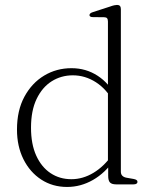

<svg xmlns="http://www.w3.org/2000/svg" viewBox="-20 -749 618 780"><path d="M419.5 -78.5 418.5 -83.5V-661.5Q418.5 -670.5 415 -674.8Q411.5 -679 403 -679L357.5 -679.5Q350 -679.5 346.8 -681.8Q343.5 -684 343.5 -687.5Q343.5 -691.5 346.8 -694.5Q350 -697.5 358 -700L426 -722Q437 -726 444 -727.5Q451 -729 455.5 -729Q463.5 -729 467.2 -724.8Q471 -720.5 471 -712V-51.5Q471 -41 477 -35Q483 -29 494 -27L522.5 -22Q530.5 -20.5 534.5 -17.8Q538.5 -15 538.5 -10Q538.5 -5.5 534.5 -2.8Q530.5 0 522.5 0H452Q434.5 0 427 -7.5Q419.5 -15 419.5 -35ZM49 -222.5Q49 -300.5 79.2 -356.2Q109.5 -412 159.5 -442Q209.5 -472 270.5 -472Q329.5 -472 377 -441Q424.5 -410 451 -355L440.5 -335.5Q413.5 -386.5 369.8 -414.8Q326 -443 276 -443Q228.5 -443 190 -418.8Q151.5 -394.5 128.8 -347.2Q106 -300 106 -230Q106 -163.5 127.2 -116.8Q148.5 -70 185.5 -45.5Q222.5 -21 270 -21Q316.5 -21 359.5 -46.8Q402.5 -72.5 437 -121.5L444 -99.5Q407.5 -46.5 357.8 -18Q308 10.5 252.5 10.5Q193.5 10.5 147.5 -19.5Q101.5 -49.5 75.2 -102.2Q49 -155 49 -222.5Z"/></svg>

Font: Fraunces ExtraLight
Style: Regular
Weight: 250
Version: Version 1.000;[b76b70a41]